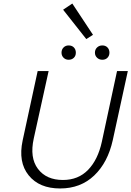

<svg xmlns="http://www.w3.org/2000/svg" viewBox="-20 -1060 743 1086"><path d="M468 -839 337 -1005 389 -1040 506 -863ZM368 -722Q351 -722 339.5 -733.5Q328 -745 328 -762Q328 -780 339.5 -791.5Q351 -803 368 -803Q387 -803 398 -791.5Q409 -780 409 -762Q409 -744 397.5 -733Q386 -722 368 -722ZM517 -762Q517 -780 529 -791.5Q541 -803 559 -803Q577 -803 588 -791.5Q599 -780 599 -762Q599 -745 588 -733.5Q577 -722 559 -722Q541 -722 529 -733.5Q517 -745 517 -762ZM320 6Q202 6 142 -68.5Q82 -143 108 -265L193 -658H255L171 -277Q147 -168 194.5 -105Q242 -42 336 -42Q423 -42 478.5 -99.5Q534 -157 556 -258L642 -658H703L618 -268Q590 -141 513 -67.5Q436 6 320 6Z"/></svg>

Font: EauTestText Semilight
Style: Italic
Weight: 300
Italic angle: -12°
Designer: Christian Thalmann (Catharsis Fonts)
Version: Version 0.001;PS 000.001;hotconv 1.0.88;makeotf.lib2.5.64775